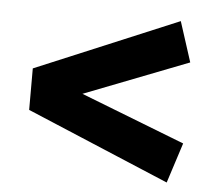

<svg xmlns="http://www.w3.org/2000/svg" viewBox="-42 -576 644 576"><g transform="rotate(5 280.0 -288.0)"><path d="M480 -45 50 -226V-351L480 -531L519 -410L205 -288L519 -166Z"/></g></svg>

Font: Ubuntu Sans Mono
Style: Regular
Weight: 400
Monospace: yes
Designer: Dalton Maag Ltd
Foundry: Dalton Maag Ltd
Version: Version 1.006